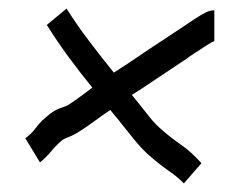

<svg xmlns="http://www.w3.org/2000/svg" viewBox="-20 -503 579 447"><path d="M73 -125 39 -181Q52 -191 58 -198.5Q64 -206 70 -213.5Q76 -221 88 -231Q105 -246 119.5 -251Q134 -256 138 -258Q153 -268 167.5 -278.5Q182 -289 195 -299Q168 -332 141 -368.5Q114 -405 89 -445L135 -483Q159 -445 187 -408Q215 -371 245 -334Q262 -345 276 -354Q323 -386 384 -426Q418 -449 435 -460Q452 -471 461 -475Q470 -479 479 -479V-407Q476 -407 462 -398Q448 -389 433.5 -379.5Q419 -370 414 -366Q382 -345 355.5 -327Q329 -309 306 -294Q297 -288 287 -282Q297 -270 304 -261Q316 -246 329 -229.5Q342 -213 359 -199Q377 -183 401.5 -166Q426 -149 449 -123L408 -76Q395 -90 372.5 -105.5Q350 -121 323 -145Q308 -159 292.5 -178Q277 -197 262 -216Q256 -224 249.5 -231.5Q243 -239 237 -247Q219 -235 202 -222.5Q185 -210 168 -199Q153 -189 141 -184.5Q129 -180 124 -176Q110 -164 98.5 -150Q87 -136 73 -125Z"/></svg>

Font: Syne
Style: Italic
Weight: 400
Italic angle: -9°
Designer: Lucas Descroix
Foundry: Bonjour Monde
Version: Version 2.000; ttfautohint (v1.8.3)